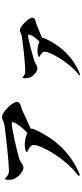

<svg xmlns="http://www.w3.org/2000/svg" viewBox="558 -1360 863 2020"><g transform="rotate(-90 990.0 -349.5)"><path d="M149 44 161 59C410 -43 560 -230 644 -433C648 -443 648 -451 645 -458C724 -492 796 -526 841 -548C866 -560 929 -563 929 -604C929 -654 815 -761 771 -761C743 -761 724 -740 680 -734C602 -723 309 -688 203 -688C170 -688 156 -696 124 -728L112 -724C106 -693 109 -661 116 -640C132 -593 194 -535 237 -535C271 -535 291 -567 330 -579C422 -607 657 -658 695 -658C714 -658 721 -653 711 -632C691 -591 653 -539 602 -494C575 -507 531 -521 477 -521C449 -521 424 -515 404 -507L403 -495C444 -476 476 -456 476 -424C476 -358 340 -94 149 44Z M1208 52 1216 62C1412 -14 1534 -165 1599 -318C1602 -325 1602 -332 1599 -338C1657 -361 1708 -382 1743 -397C1762 -405 1814 -407 1814 -441C1814 -483 1720 -572 1684 -572C1660 -572 1644 -555 1607 -550C1544 -541 1339 -516 1251 -516C1226 -516 1215 -519 1188 -544L1181 -541C1175 -516 1178 -490 1183 -474C1195 -435 1245 -388 1280 -388C1308 -388 1327 -409 1357 -419C1423 -441 1595 -486 1622 -486C1636 -486 1641 -481 1634 -464C1621 -433 1597 -399 1563 -367C1541 -377 1505 -388 1460 -387C1437 -387 1416 -381 1403 -374V-366C1433 -351 1457 -335 1457 -310C1457 -261 1351 -56 1208 52Z"/></g></svg>

Font: GenKiMin2 TW H
Style: Regular
Weight: 900
Version: Version 2.100;PS 2.1;hotconv 16.6.51;makeotf.lib2.5.65220 DE